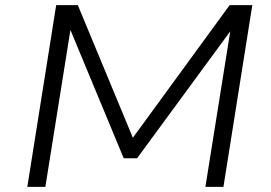

<svg xmlns="http://www.w3.org/2000/svg" viewBox="-20 -725 1051 745"><path d="M86 0 198 -705H282L497 -187H493L871 -705H959L847 0H777L874 -607H876L512 -111H460L254 -607H253L156 0Z"/></svg>

Font: Nunito Sans 7pt SemiExpanded Light
Style: Italic
Weight: 300
Width: 6
Italic angle: -9°
Designer: Vernon Adams
Foundry: Vernon Adams
Version: Version 3.101;gftools[0.9.27]